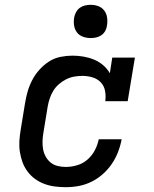

<svg xmlns="http://www.w3.org/2000/svg" viewBox="-20 -769 640 797"><path d="M253 8Q230 8 207 5Q184 2 163 -6Q142 -14 124.5 -27Q107 -40 94 -57.5Q81 -75 73.5 -95.5Q66 -116 62.5 -138.5Q59 -161 60.5 -184.5Q62 -208 66 -231L84 -341Q88 -366 95 -390Q102 -414 114 -437Q126 -460 144 -480Q162 -500 184 -514Q206 -528 231.5 -533Q257 -538 281 -538Q304 -538 327 -534Q350 -530 370.5 -521.5Q391 -513 408 -498.5Q425 -484 436 -465L446 -530H540L510 -349H417Q420 -371 416 -392Q412 -413 398 -427.5Q384 -442 363.5 -448Q343 -454 322 -454Q305 -454 288 -451Q271 -448 255 -440Q239 -432 225 -420Q211 -408 201.5 -392.5Q192 -377 186.5 -360.5Q181 -344 178 -327L160 -217Q157 -200 156.5 -182.5Q156 -165 159 -149Q162 -133 170 -118.5Q178 -104 190.5 -94Q203 -84 219.5 -80Q236 -76 253 -76Q276 -76 300 -83Q324 -90 343 -106.5Q362 -123 373.5 -145Q385 -167 390 -191H485Q480 -164 470 -138Q460 -112 444 -88.5Q428 -65 406.5 -46Q385 -27 359.5 -14.5Q334 -2 307 3Q280 8 253 8ZM356 -611Q340 -611 324.5 -616.5Q309 -622 299.5 -634.5Q290 -647 287.5 -663.5Q285 -680 288 -697Q290 -708 296 -719Q302 -730 312 -737Q322 -744 333.5 -746.5Q345 -749 356 -749Q373 -749 388 -743.5Q403 -738 412.5 -725.5Q422 -713 424.5 -696.5Q427 -680 424 -663Q423 -652 417 -641Q411 -630 401 -623Q391 -616 379.5 -613.5Q368 -611 356 -611Z"/></svg>

Font: Iosevka Curly Slab MdExObl
Style: Regular
Weight: 500
Width: 7
Italic angle: -9°
Monospace: yes
Designer: Belleve Invis
Foundry: Belleve Invis
Version: Version 11.1.0; ttfautohint (v1.8.3)